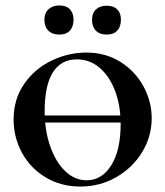

<svg xmlns="http://www.w3.org/2000/svg" viewBox="-20 -673 607 705"><path d="M119 -249H458V-223H119ZM30 -234Q30 -310 69.5 -366Q109 -422 170.5 -451Q232 -480 297 -480Q368 -480 422.5 -445.5Q477 -411 507 -355.5Q537 -300 537 -239Q537 -172 502 -114.5Q467 -57 407 -22.5Q347 12 275 12Q204 12 148 -21.5Q92 -55 61 -111.5Q30 -168 30 -234ZM423 -218Q423 -284 403 -338Q383 -392 346.5 -423.5Q310 -455 262 -455Q204 -455 174 -407Q144 -359 144 -265Q144 -194 164.5 -135.5Q185 -77 220 -44Q255 -11 298 -11Q354 -11 388.5 -66Q423 -121 423 -218ZM143 -601Q143 -625 158 -639Q173 -653 198 -653Q223 -653 236.5 -639Q250 -625 250 -601Q250 -575 236.5 -560.5Q223 -546 198 -546Q172 -546 157.5 -560.5Q143 -575 143 -601ZM318 -601Q318 -625 332.5 -638.5Q347 -652 372 -652Q397 -652 410.5 -638.5Q424 -625 424 -601Q424 -575 410.5 -560.5Q397 -546 372 -546Q346 -546 332 -560.5Q318 -575 318 -601Z"/></svg>

Font: Cormorant SC
Style: Bold
Weight: 700
Designer: Christian Thalmann (Catharsis Fonts)
Foundry: Catharsis Fonts
Version: Version 4.000